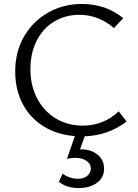

<svg xmlns="http://www.w3.org/2000/svg" viewBox="-20 -684 699 972"><path d="M507 170Q507 215 471 241.5Q435 268 377 268Q316 268 278 236L297 195Q312 207 333 214Q354 221 374 221Q405 221 422.5 205.5Q440 190 440 169Q440 146 418 130.5Q396 115 360 115Q342 115 319 120L359 5Q269 -2 200.5 -44.5Q132 -87 94.5 -158.5Q57 -230 57 -322Q57 -423 102.5 -500.5Q148 -578 225 -621Q302 -664 394 -664Q516 -664 604 -592L557 -542Q478 -609 382 -609Q310 -609 253.5 -574.5Q197 -540 165.5 -477.5Q134 -415 134 -334Q134 -250 168.5 -185Q203 -120 263 -84Q323 -48 399 -48Q504 -48 581 -120L621 -69Q528 2 409 6L385 72H391Q441 72 474 99Q507 126 507 170Z"/></svg>

Font: Ysabeau SC
Style: Regular
Weight: 400
Designer: Christian Thalmann (Catharsis Fonts)
Version: Version 0.003